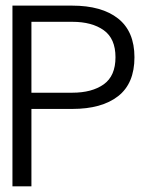

<svg xmlns="http://www.w3.org/2000/svg" viewBox="-20 -657 586 677"><path d="M454.1 -455.1Q454.1 -362.8 396.5 -317.9Q338.9 -272.9 234.9 -272.9H90.8V0H23.9V-637.2H233.9Q338.9 -637.2 396.5 -591.6Q454.1 -545.9 454.1 -455.1ZM387.2 -455.1Q387.2 -521 345.7 -550.5Q304.2 -580.1 234.9 -580.1H90.8V-330.1H234.9Q304.2 -330.1 345.7 -359.6Q387.2 -389.2 387.2 -455.1Z"/></svg>

Font: Anonymous Pro
Style: Regular
Weight: 400
Monospace: yes
Designer: Mark Simonson
Version: Version 1.002